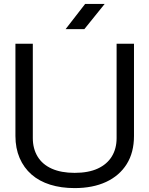

<svg xmlns="http://www.w3.org/2000/svg" viewBox="-20 -953 765 983"><path d="M362 10Q293 10 237 -7.5Q181 -25 141.5 -59.5Q102 -94 80.5 -144Q59 -194 59 -257V-729H148V-246Q148 -192 172.5 -151.5Q197 -111 245 -89.5Q293 -68 362 -68Q433 -68 480.5 -90Q528 -112 552.5 -152Q577 -192 577 -246V-729H666V-257Q666 -172 628.5 -112.5Q591 -53 523 -21.5Q455 10 362 10ZM316 -804 416 -933H516L412 -804Z"/></svg>

Font: Hubot Sans Condensed ExtraLight
Style: Regular
Weight: 400
Version: Version 2.000